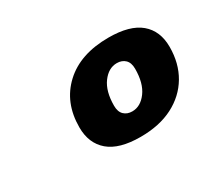

<svg xmlns="http://www.w3.org/2000/svg" viewBox="-75 -880 749 658"><g transform="rotate(-30 300.0 -551.0)"><path d="M323 -376Q239 -376 198 -411Q157 -446 157 -509Q157 -607 221 -666.5Q285 -726 397 -726Q481 -726 522 -691.5Q563 -657 563 -594Q563 -529 534 -480Q505 -431 451.5 -403.5Q398 -376 323 -376ZM342 -466Q375 -466 399 -498.5Q423 -531 423 -588Q423 -612 410.5 -624Q398 -636 378 -636Q345 -636 321 -603.5Q297 -571 297 -514Q297 -490 309.5 -478Q322 -466 342 -466Z"/></g></svg>

Font: Geist Mono Black
Style: Italic
Weight: 900
Italic angle: -12°
Monospace: yes
Designer: Basement.studio, Andrés Briganti, Mateo Zaragoza
Foundry: Basement.studio, Vercel, Andrés Briganti, Guido Ferreyra, Mateo Zaragoza
Version: Version 1.500; ttfautohint (v1.8.4.7-5d5b)